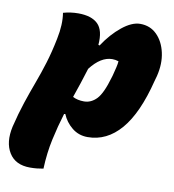

<svg xmlns="http://www.w3.org/2000/svg" viewBox="-136 -633 820 907"><g transform="rotate(10 274.0 -179.5)"><path d="M95 -547Q130 -557 167 -557Q231 -557 261.5 -527Q292 -497 286 -427L292 -425Q330 -483 377 -521Q424 -559 464 -559Q512 -559 544 -527Q576 -495 587.5 -443Q599 -391 584 -330L577 -305Q537 -145 470 -67Q403 11 311 11Q268 11 236 -15Q204 -41 189 -78L183 -77Q164 -15 149.5 51.5Q135 118 132 194Q116 197 100.5 198.5Q85 200 68 200Q-2 200 -32.5 150.5Q-63 101 -46 24Q-30 -42 -12 -96Q6 -150 24.5 -199.5Q43 -249 59.5 -302.5Q76 -356 89 -421Q104 -493 95 -547ZM363 -372Q308 -372 258 -307Q247 -270 235 -234.5Q223 -199 211 -164Q234 -152 265 -152Q299 -152 325.5 -179.5Q352 -207 375 -287L378 -297Q384 -320 388 -337Q392 -354 393 -367Q378 -372 363 -372Z"/></g></svg>

Font: Recursive Sn Csl St Blk
Style: Italic
Weight: 900
Italic angle: -15°
Version: Version 1.079;hotconv 1.0.112;makeotfexe 2.5.65598; ttfautoh